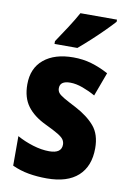

<svg xmlns="http://www.w3.org/2000/svg" viewBox="-87 -820 597 884"><g transform="rotate(10 211.0 -378.0)"><path d="M391 -165Q391 -81 341 -35.5Q291 10 195 10Q150 10 110 3Q70 -4 33 -21V-159Q67 -140 107.5 -127.5Q148 -115 184 -115Q242 -115 242 -156Q242 -168 235.5 -178.5Q229 -189 208.5 -201.5Q188 -214 148 -233Q91 -260 61.5 -299.5Q32 -339 32 -401Q32 -477 82.5 -518.5Q133 -560 220 -560Q265 -560 304.5 -548.5Q344 -537 385 -515L344 -404Q316 -420 284.5 -431.5Q253 -443 226 -443Q178 -443 178 -409Q178 -397 184.5 -388Q191 -379 210.5 -367.5Q230 -356 269 -336Q326 -306 358.5 -268Q391 -230 391 -165ZM387 -756Q371 -738 343.5 -710.5Q316 -683 285.5 -655Q255 -627 230 -606H123V-619Q148 -656 173 -694.5Q198 -733 216 -766H387Z"/></g></svg>

Font: Noto Sans Lao Condensed ExtraBold
Style: Regular
Weight: 800
Width: 3
Designer: Monotype Design Team
Foundry: Monotype Imaging Inc.
Version: Version 2.003; ttfautohint (v1.8.4.7-5d5b)